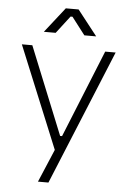

<svg xmlns="http://www.w3.org/2000/svg" viewBox="-60 -744 664 987"><g transform="rotate(5 272.0 -250.0)"><path d="M267 -660H277L346 -570H407L305 -700H239L137 -570H198ZM460 -496 277 -44H267L84 -496H30L246 30L174 200H228L514 -496Z"/></g></svg>

Font: Space Text Light
Style: Regular
Weight: 300
Designer: Florian Karsten (Space Text), Colophon Foundry (Space Mono)
Foundry: Florian Karsten
Version: Version 1.003;PS 001.003;hotconv 1.0.88;makeotf.lib2.5.64775